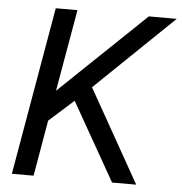

<svg xmlns="http://www.w3.org/2000/svg" viewBox="-51 -760 767 809"><g transform="rotate(5 332.0 -355.5)"><path d="M265.6 -329.6 161.6 -236.3 120.6 0H28.8L152.3 -710.9H244.1L183.6 -364.7L545.9 -710.9H664.1L333.5 -392.6L554.7 0H452.6Z"/></g></svg>

Font: RobotoDraft
Style: Italic
Weight: 400
Italic angle: -12°
Version: Version 2.001101; 2014